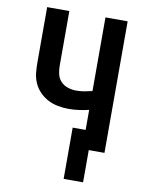

<svg xmlns="http://www.w3.org/2000/svg" viewBox="-91 -735 733 963"><g transform="rotate(10 275.0 -253.0)"><path d="M301 164V-97H367V-199Q342 -193 316 -189.5Q290 -186 264 -186Q237 -186 210 -191Q183 -196 159 -208.5Q135 -221 116 -240.5Q97 -260 86 -285Q75 -310 72.5 -337Q70 -364 70 -391V-670H183V-391Q183 -369 188 -348Q193 -327 208 -311.5Q223 -296 244 -289.5Q265 -283 286 -283Q307 -283 327 -286.5Q347 -290 367 -295V-670H480V0H400V164Z"/></g></svg>

Font: Lode Term
Style: Bold
Weight: 700
Monospace: yes
Designer: Belleve Invis
Foundry: Belleve Invis
Version: Version 29.2.0